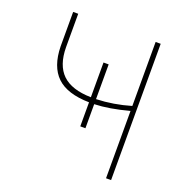

<svg xmlns="http://www.w3.org/2000/svg" viewBox="-128 -826 902 941"><g transform="rotate(20 323.5 -355.5)"><path d="M121.6 -710.9V-537.1Q122.1 -442.9 170.4 -396.2Q218.8 -349.6 319.8 -347.7V-528.8H346.7V-347.7Q436 -350.6 525.4 -377V-710.9H551.8V0H525.4V-351.1Q423.3 -323.7 346.7 -321.3V-195.8H319.8V-321.3Q205.1 -323.2 151.1 -375Q97.2 -426.8 95.2 -531.2V-710.9Z"/></g></svg>

Font: Roboto Thin
Style: Regular
Weight: 250
Designer: Google
Version: Version 2.134; 2016